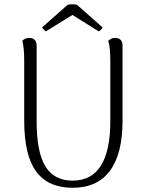

<svg xmlns="http://www.w3.org/2000/svg" viewBox="-20 -879 691 912"><path d="M562 -664V-305Q562 -148 502 -67.5Q442 13 325 13Q209 13 152 -64Q95 -141 95 -305V-587Q95 -617 93 -642Q91 -667 86 -685Q90 -690 98.5 -694.5Q107 -699 120 -699Q135 -699 144.5 -690Q154 -681 154 -664V-303Q154 -157 195.5 -89Q237 -21 325 -21Q415 -21 459.5 -92.5Q504 -164 504 -303V-587Q504 -617 502 -642Q500 -667 494 -685Q499 -690 507 -694.5Q515 -699 528 -699Q543 -699 552.5 -690Q562 -681 562 -664ZM346 -856 467 -749Q466 -745 460 -738.5Q454 -732 449 -730L324 -808L198 -730Q194 -732 188 -738.5Q182 -745 180 -749L301 -856Q307 -858 315.5 -858.5Q324 -859 332 -858.5Q340 -858 346 -856Z"/></svg>

Font: Arima Thin Light
Style: Regular
Weight: 300
Version: Version 1.100